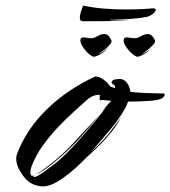

<svg xmlns="http://www.w3.org/2000/svg" viewBox="-20 -660 610 688"><path d="M134 8Q120 8 104.5 2.5Q89 -3 77 -14Q65 -25 51.5 -47.5Q38 -70 38 -92Q38 -101 41 -108Q73 -194 145 -265.5Q217 -337 321 -386Q335 -386 350 -375.5Q365 -365 375 -350L393 -344Q392 -355 386 -357.5Q380 -360 380 -365Q382 -374 393 -375.5Q404 -377 409 -377Q425 -377 435.5 -362.5Q446 -348 447 -331Q471 -328 497 -327Q523 -326 542.5 -325.5Q562 -325 564 -325H567Q570 -325 570 -321Q570 -314 562 -309Q552 -301 515.5 -298.5Q479 -296 439 -296Q434 -281 424 -264Q414 -247 401 -229Q392 -216 374 -194.5Q356 -173 337 -151Q318 -129 305 -114Q314 -122 334.5 -142.5Q355 -163 368 -179Q373 -185 383 -198.5Q393 -212 402.5 -224.5Q412 -237 414 -241Q401 -214 381 -189Q361 -164 341 -144Q321 -124 307 -111.5Q293 -99 291 -97Q249 -53 206.5 -22.5Q164 8 134 8ZM102 -26Q107 -26 114 -29Q125 -35 142.5 -48Q160 -61 179 -75Q196 -89 217 -109.5Q238 -130 263 -158Q285 -183 310 -212.5Q335 -242 359 -274L344 -260Q351 -267 361.5 -279.5Q372 -292 379 -299Q348 -301 342 -302Q341 -300 339 -300Q337 -300 337 -307Q337 -309 337 -312.5Q337 -316 338 -320Q328 -321 316 -317Q304 -313 289 -300Q272 -284 245 -260Q218 -236 189 -205.5Q160 -175 134.5 -140Q109 -105 94 -66Q89 -54 89 -42Q89 -25 104 -32Q99 -29 99 -28Q99 -26 102 -26ZM104 -32Q123 -42 164.5 -74.5Q206 -107 249 -154Q263 -169 281 -188.5Q299 -208 316 -226Q333 -244 342 -254Q319 -226 299.5 -203.5Q280 -181 262 -161Q220 -116 176.5 -80Q133 -44 104 -32ZM470 -457Q455 -463 439 -482.5Q423 -502 423 -515Q423 -526 434 -526Q439 -526 447 -524.5Q455 -523 463 -523Q473 -523 485.5 -530.5Q498 -538 510 -538Q525 -538 535 -516Q538 -510 529 -500Q520 -490 508.5 -481Q497 -472 489 -467Q494 -468 505.5 -475Q517 -482 525 -491Q510 -473 492.5 -464Q475 -455 470 -457ZM314 -457Q299 -463 283.5 -482.5Q268 -502 268 -515Q268 -526 279 -526Q284 -526 291.5 -524.5Q299 -523 307 -523Q317 -523 329.5 -530.5Q342 -538 354 -538Q369 -538 379 -516Q382 -510 373.5 -500Q365 -490 353 -481Q341 -472 333 -467Q339 -468 351 -476Q363 -484 372 -493Q356 -474 337.5 -464.5Q319 -455 314 -457ZM275 -584Q266 -585 266 -597Q266 -605 269.5 -616.5Q273 -628 278 -640Q342 -626 434 -626Q457 -626 480.5 -627Q504 -628 526 -630H529Q538 -630 538 -625Q538 -619 528.5 -611Q519 -603 508 -600Q490 -596 462 -593.5Q434 -591 408 -590Q382 -589 370 -589Q374 -588 380.5 -587.5Q387 -587 396 -587Q407 -587 421 -587.5Q435 -588 451 -589Q426 -586 395 -585Q364 -584 337 -584Z"/></svg>

Font: Smooch
Style: Regular
Weight: 400
Designer: Robert E. Leuschke
Foundry: Robert E. Leuschke
Version: Version 1.010; ttfautohint (v1.8.3)